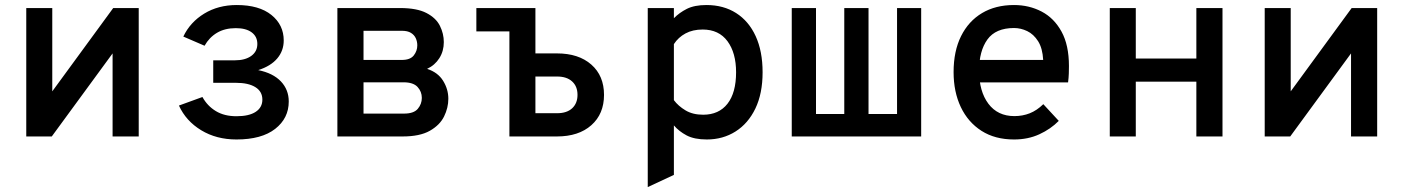

<svg xmlns="http://www.w3.org/2000/svg" viewBox="-20 -543 5584 764"><path d="M84.5 0V-511H188V-179.5L430.5 -511H532V0H428V-330.5L186 0Z M921 12Q841 12 780.5 -24.8Q720 -61.5 692 -123L785.5 -157Q805 -121.5 838.8 -101Q872.5 -80.5 921 -80.5Q971 -80.5 997.5 -98Q1024 -115.5 1024 -146.5Q1024 -179 996.2 -196.2Q968.5 -213.5 918.5 -213.5H828.5V-303H915Q955.5 -303 979.8 -320.5Q1004 -338 1004 -368Q1004 -397.5 981.5 -414.2Q959 -431 918.5 -431Q874.5 -431 843.5 -412.5Q812.5 -394 794 -361L709.5 -397.5Q736.5 -454.5 792.5 -488.8Q848.5 -523 922 -523Q1011 -523 1060 -483.5Q1109 -444 1109 -382Q1109 -341 1083.2 -310.5Q1057.5 -280 1007.5 -264Q1066.5 -252 1097.8 -219Q1129 -186 1129 -139Q1129 -72.5 1075 -30.2Q1021 12 921 12Z M1322.5 0V-511H1572Q1639 -511 1677 -491.2Q1715 -471.5 1730.5 -440.2Q1746 -409 1746 -375.5Q1746 -339.5 1728.2 -311.5Q1710.5 -283.5 1679.5 -269Q1722.5 -255 1743.2 -221.5Q1764 -188 1764 -150Q1764 -114 1747 -79.5Q1730 -45 1690.2 -22.5Q1650.5 0 1582 0ZM1426.5 -91H1588Q1626.5 -91 1642.5 -110Q1658.5 -129 1658.5 -153.5Q1658.5 -178.5 1641.5 -197Q1624.5 -215.5 1585.5 -215.5H1426.5ZM1426.5 -304.5H1579Q1612.5 -304.5 1626.5 -322.5Q1640.5 -340.5 1640.5 -362.5Q1640.5 -377.5 1634.5 -390.8Q1628.5 -404 1615.2 -412.2Q1602 -420.5 1579 -420.5H1426.5Z M1875.5 -418V-511H2110.5V-418ZM2007 0V-511H2110.5V-330.5H2196Q2282.5 -330.5 2333 -286Q2383.5 -241.5 2383.5 -165.5Q2383.5 -89.5 2333 -44.8Q2282.5 0 2196 0ZM2110.5 -92.5H2197Q2235.5 -92.5 2256.8 -112.2Q2278 -132 2278 -165.5Q2278 -199.5 2256.5 -219Q2235 -238.5 2197 -238.5H2110.5Z M2557.5 201.5V-511H2661.5V-470.5Q2683 -492.5 2713.2 -507.8Q2743.5 -523 2791 -523Q2859 -523 2909.2 -491Q2959.5 -459 2987 -399Q3014.5 -339 3014.5 -255.5Q3014.5 -171 2985.8 -111.2Q2957 -51.5 2906.8 -19.8Q2856.5 12 2792.5 12Q2743 12 2712.2 -4.2Q2681.5 -20.5 2661.5 -44V153ZM2778 -86.5Q2840.5 -86.5 2874.8 -130.2Q2909 -174 2909 -255.5Q2909 -332.5 2874.8 -379Q2840.5 -425.5 2776 -425.5Q2736.5 -425.5 2707.8 -410Q2679 -394.5 2661.5 -367.5V-144.5Q2679 -121 2707.8 -103.8Q2736.5 -86.5 2778 -86.5Z M3130.5 0V-511H3227V-89.5H3339.5V-511H3436V-89.5H3549.5V-511H3645.5V0Z M4015 12Q3939.5 12 3885.8 -22.2Q3832 -56.5 3803.2 -117Q3774.5 -177.5 3774.5 -256Q3774.5 -339.5 3804.2 -399.2Q3834 -459 3887.8 -491Q3941.5 -523 4015 -523Q4075 -523 4124.8 -497Q4174.5 -471 4204 -417.2Q4233.5 -363.5 4233.5 -280Q4233.5 -267.5 4233 -250.8Q4232.5 -234 4230 -215H3854.5V-304.5H4131Q4128.5 -351 4110.8 -379Q4093 -407 4067.5 -419.2Q4042 -431.5 4015 -431.5Q3942 -431.5 3909 -385.8Q3876 -340 3876 -262Q3876 -179.5 3913 -130.2Q3950 -81 4016.5 -81Q4049 -81 4077.5 -92.2Q4106 -103.5 4131.5 -128.5L4193 -62Q4161 -29.5 4116 -8.8Q4071 12 4015 12Z M4396 0V-511H4499.5V-310H4740.5V-511H4844.5V0H4740.5V-218H4499.5V0Z M5012.5 0V-511H5116V-179.5L5358.5 -511H5460V0H5356V-330.5L5114 0Z"/></svg>

Font: Overpass Mono SemiBold
Style: Regular
Weight: 600
Monospace: yes
Designer: Delve Withrington, Dave Bailey
Foundry: Delve Fonts LLC
Version: Version 4.000